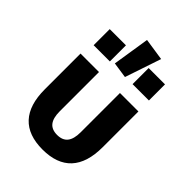

<svg xmlns="http://www.w3.org/2000/svg" viewBox="-244 -961 1088 1088"><g transform="rotate(45 300.0 -417.0)"><path d="M216 -210Q216 -157 236.5 -131Q257 -105 300 -105Q343 -105 363.5 -131Q384 -157 384 -210V-525H532V-239Q532 -114 473.5 -51Q415 12 300 12Q185 12 126.5 -51Q68 -114 68 -239V-525H216ZM245 -623 280 -846 413 -826 340 -609ZM530 -740V-611H399V-740ZM217 -740V-611H87V-740Z"/></g></svg>

Font: iA Writer Duo V
Style: Regular
Weight: 400
Designer: Mike Abbink, Paul van der Laan, Pieter van Rosmalen, Oliver Reichenstein
Foundry: Information Architects Inc.
Version: Version 2.000